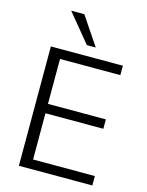

<svg xmlns="http://www.w3.org/2000/svg" viewBox="-138 -1033 856 1117"><g transform="rotate(15 290.5 -475.0)"><path d="M87.9 -718.8H521.5V-662.1H158.2V-391.6H506.8V-335H158.2V-56.6H530.3V0H87.9ZM148.4 -950.2H227.5L341.8 -780.3H288.1Z"/></g></svg>

Font: Min Sans Light
Style: Regular
Weight: 300
Designer: Jinseong-Kim, NotoSansCJK, Nunito
Foundry: Jinseong-Kim
Version: Version 1.400;Glyphs 3.1.2 (3151)